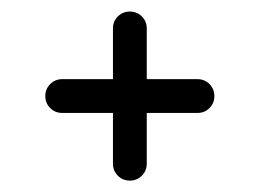

<svg xmlns="http://www.w3.org/2000/svg" viewBox="-20 -373 452 334"><path d="M235.3 -323.5V-235.3H323.5Q335.9 -235.3 344.4 -226.8Q352.9 -218.2 352.9 -205.9Q352.9 -193.5 344.4 -185Q335.9 -176.5 323.5 -176.5H235.3V-88.2Q235.3 -75.9 226.8 -67.4Q218.2 -58.8 205.9 -58.8Q193.5 -58.8 185 -67.4Q176.5 -75.9 176.5 -88.2V-176.5H88.2Q75.9 -176.5 67.4 -185Q58.8 -193.5 58.8 -205.9Q58.8 -218.2 67.4 -226.8Q75.9 -235.3 88.2 -235.3H176.5V-323.5Q176.5 -335.9 185 -344.4Q193.5 -352.9 205.9 -352.9Q218.2 -352.9 226.8 -344.4Q235.3 -335.9 235.3 -323.5Z"/></svg>

Font: OpenGost Type B TT
Style: Regular
Weight: 400
Version: Version 0.3